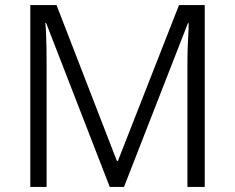

<svg xmlns="http://www.w3.org/2000/svg" viewBox="-20 -734 924 754"><path d="M411 0 161 -644H158Q160 -625 161 -600Q162 -575 162.5 -546.5Q163 -518 163 -487V0H99V-714H202L439 -102H443L683 -714H784V0H716V-493Q716 -520 717 -547Q718 -574 719.5 -598.5Q721 -623 721 -643H718L467 0Z"/></svg>

Font: Noto Sans Syriac Eastern Light
Style: Regular
Weight: 300
Designer: Patrick Giasson and the Monotype Design Team
Foundry: Monotype Imaging Inc.
Version: Version 3.001